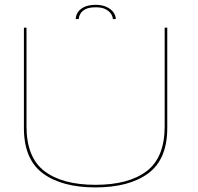

<svg xmlns="http://www.w3.org/2000/svg" viewBox="-20 -792 840 815"><path d="M385.5 3.5Q528 3.5 609 -56Q690 -115.5 690 -249V-674.5H679V-255.5Q679 -124 602.8 -65.8Q526.5 -7.5 385.5 -7.5Q244.5 -7.5 168.5 -65.8Q92.5 -124 92.5 -255.5V-674.5H81.5V-249Q81.5 -115.5 162.2 -56Q243 3.5 385.5 3.5ZM387 -771.5Q357.5 -771.5 338.5 -762.8Q319.5 -754 310.5 -740Q301.5 -726 301.5 -711H314.5Q314.5 -721 320.8 -732.8Q327 -744.5 342.5 -752.8Q358 -761 387 -761Q413 -761 428.8 -752.5Q444.5 -744 451.8 -732.5Q459 -721 459 -711H471.5Q471.5 -726 461.2 -740Q451 -754 431.8 -762.8Q412.5 -771.5 387 -771.5Z"/></svg>

Font: Anybody Expanded Thin
Style: Regular
Weight: 250
Width: 7
Version: Version 1.113;gftools[0.9.25]